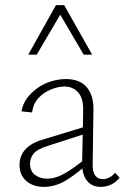

<svg xmlns="http://www.w3.org/2000/svg" viewBox="-20 -724 489 748"><path d="M372 4Q338 4 318.5 -20.5Q299 -45 300 -92L304 -291Q305 -325 296 -345.5Q287 -366 270 -376.5Q253 -387 231 -387Q207 -387 178.5 -375.5Q150 -364 129.5 -341.5Q109 -319 105 -286L64 -290Q68 -318 85 -341Q102 -364 126 -381Q150 -398 179 -407Q208 -416 237 -416Q291 -416 318 -384Q345 -352 344 -297L341 -85Q340 -56 350.5 -41Q361 -26 381 -26Q393 -26 406 -32.5Q419 -39 428 -51L446 -32Q433 -15 414 -5.5Q395 4 372 4ZM151 4Q109 4 82.5 -19Q56 -42 56 -81Q56 -104 65.5 -123Q75 -142 96.5 -157.5Q118 -173 156 -183L323 -234L328 -208L167 -156Q125 -143 111 -125.5Q97 -108 97 -87Q97 -57 116.5 -42.5Q136 -28 164 -28Q197 -28 234 -49.5Q271 -71 314 -107L325 -89Q283 -50 240 -23Q197 4 151 4ZM306 -511 207 -680 198 -704H230L339 -511ZM90 -511 198 -704H230L223 -681L123 -511Z"/></svg>

Font: Ysabeau Office ExtraLight
Style: Regular
Weight: 250
Designer: Christian Thalmann (Catharsis Fonts)
Version: Version 2.001;gftools[0.9.30]; featfreeze: tnum,lnum,ss02